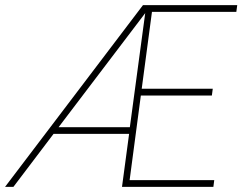

<svg xmlns="http://www.w3.org/2000/svg" viewBox="-47 -731 948 751"><path d="M791 -26.4 787.6 0H430.2L458 -207.5H162.6L5.4 0H-27.3L512.2 -710.9H880.9L877.4 -684.6H547.4L507.3 -383.8H785.2L781.7 -357.4H503.9L460 -26.4ZM182.1 -233.4H460.9L521 -679.7Z"/></svg>

Font: Mardoto Thin
Style: Italic
Weight: 250
Italic angle: -12°
Designer: Christian Robertson, Vahan Hovhannisyan
Foundry: Google
Version: Version 1.000